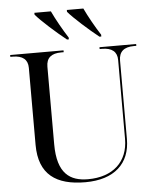

<svg xmlns="http://www.w3.org/2000/svg" viewBox="-61 -982 840 1043"><g transform="rotate(-5 358.5 -460.5)"><path d="M330 -771H340V-781C312 -824 277 -886 256 -931H166V-921C195 -886 278 -812 330 -771ZM507 -771H517V-781C489 -824 454 -886 433 -931H343V-921C372 -886 455 -812 507 -771ZM362 10C521 10 607 -71 607 -204V-632C607 -680 634 -704 689 -704H702V-714H502V-704H515C569 -704 597 -681 597 -636V-206C597 -81 514 -5 378 -5C281 -5 211 -49 211 -210V-633C211 -681 238 -704 293 -704H306V-714H15V-704H28C82 -704 110 -681 110 -636V-216C110 -53 204 10 362 10Z"/></g></svg>

Font: Noto Serif Display
Style: Regular
Weight: 400
Designer: Monotype Design Team
Foundry: Monotype Imaging Inc.
Version: Version 2.009